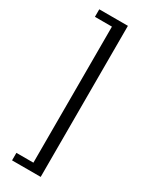

<svg xmlns="http://www.w3.org/2000/svg" viewBox="-219 -791 724 929"><g transform="rotate(30 143.0 -327.0)"><path d="M36 -749H196V95H36V53H131V-707H36Z"/></g></svg>

Font: Quattrocento Sans
Style: Regular
Weight: 400
Designer: Pablo Impallari
Foundry: Pablo Impallari, Igino Marini, Brenda Gallo
Version: Version 2.000